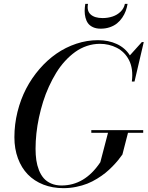

<svg xmlns="http://www.w3.org/2000/svg" viewBox="-20 -969 768 999"><path d="M438 -949Q430.7 -913.1 451.4 -894Q472.2 -875 513.9 -875Q541.5 -875 565.7 -883.1Q589.8 -891.1 607.4 -908.2Q625 -925.3 629.9 -949H643.8Q640.6 -929.7 634.2 -912Q627.7 -894.3 616.1 -877.2Q604.5 -860.1 589.2 -847.7Q574 -835.2 552 -827.5Q530 -819.8 503.9 -819.8Q480.7 -819.8 464 -827.5Q447.3 -835.2 438.1 -847.7Q429 -860.1 424.7 -877.3Q420.4 -894.5 420.5 -912Q420.7 -929.4 423.8 -949ZM455.1 -292H725.1V-278.1H646L616.9 -165Q606 -149.7 594.4 -135.4Q582.8 -121.1 565.1 -102.9Q547.4 -84.7 528.7 -69.6Q510 -54.4 485.2 -39.2Q460.4 -23.9 434.4 -13.5Q408.4 -3.2 376.1 3.4Q343.8 10 310.1 10Q253.2 10 205.7 -8.5Q158.2 -27.1 125 -61.2Q91.8 -95.2 73.4 -144.9Q54.9 -194.6 54.9 -254.9Q54.9 -322 71 -387Q87.2 -451.9 115.8 -507.2Q144.5 -562.5 185.2 -609.6Q225.8 -656.7 273.6 -689.8Q321.3 -722.9 377 -741.5Q432.6 -760 490 -760Q544.7 -760 588 -739.9Q631.3 -719.7 655.8 -680.9L718 -750H728L679.9 -544.9H666Q670.2 -578.6 666.4 -606.3Q662.6 -634 651.5 -655.8Q640.4 -677.5 624.4 -693.6Q608.4 -709.7 588 -720.2Q567.6 -730.7 545.5 -735.8Q523.4 -741 500 -741Q465.1 -741 432.1 -729.9Q399.2 -718.8 371.3 -698.7Q343.5 -678.7 318.1 -651Q292.7 -623.3 272.2 -589.7Q251.7 -556.2 234.4 -518.2Q217 -480.2 204.3 -439.7Q191.7 -399.2 182.7 -357.5Q173.8 -315.9 169.4 -274.9Q165 -233.9 165 -195.1Q165 -163.1 168.9 -135.9Q172.9 -108.6 182.6 -83.9Q192.4 -59.1 207.5 -41.7Q222.7 -24.4 246.2 -14.2Q269.8 -3.9 300 -3.9Q420.4 -3.9 500.5 -122.8Q501.5 -124.3 502 -125L542 -278.1H455.1Z"/></svg>

Font: Bodoni* 16
Style: Italic
Weight: 400
Italic angle: -13°
Version: Version 2.000